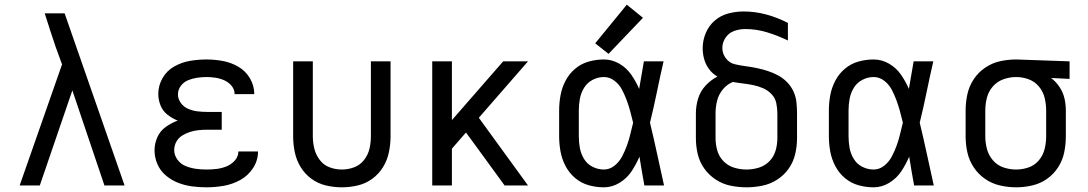

<svg xmlns="http://www.w3.org/2000/svg" viewBox="-20 -792 4648 820"><path d="M64 0H150L289 -406L426 0H512Q448 -184 384 -367.5Q320 -551 256 -735H171Q182 -699 194 -663Q206 -627 218 -591L245 -517Z M862 8Q899 8 936 1.5Q973 -5 1006.5 -23.5Q1040 -42 1061 -74.5Q1082 -107 1082 -145H998Q998 -123 982.5 -106Q967 -89 946.5 -81Q926 -73 905 -70.5Q884 -68 862 -68Q839 -68 817 -71Q795 -74 773.5 -82.5Q752 -91 738 -110Q724 -129 724 -151Q724 -170 733 -186.5Q742 -203 758 -213Q774 -223 791.5 -228.5Q809 -234 827.5 -236Q846 -238 864 -238H927V-314H864Q844 -314 823.5 -316.5Q803 -319 784 -327Q765 -335 752.5 -352Q740 -369 740 -389Q740 -389 740 -389Q740 -389 740 -389Q740 -409 752.5 -425.5Q765 -442 783.5 -449.5Q802 -457 822 -460Q842 -463 862 -463Q881 -463 900.5 -460Q920 -457 938 -449Q956 -441 969 -425.5Q982 -410 982 -390H1066Q1066 -426 1047.5 -457.5Q1029 -489 998 -507Q967 -525 932 -531.5Q897 -538 862 -538Q826 -538 791 -532Q756 -526 724 -508Q692 -490 674 -458Q656 -426 656 -391Q656 -366 665.5 -342Q675 -318 695.5 -302Q716 -286 739 -277Q712 -267 688 -250Q664 -233 652 -206Q640 -179 640 -150Q640 -119 652.5 -90.5Q665 -62 689 -42Q713 -22 741.5 -11Q770 0 800.5 4Q831 8 862 8Z M1440 8Q1474 8 1508 0Q1542 -8 1570 -28.5Q1598 -49 1616 -78.5Q1634 -108 1641 -142Q1648 -176 1648 -210V-530H1564V-210Q1564 -183 1558 -157Q1552 -131 1535 -109Q1518 -87 1492.5 -77.5Q1467 -68 1440 -68Q1413 -68 1387.5 -77.5Q1362 -87 1345.5 -109Q1329 -131 1322.5 -157Q1316 -183 1316 -210V-530H1232V-210Q1232 -176 1239 -142Q1246 -108 1264 -78.5Q1282 -49 1310 -28.5Q1338 -8 1372 0Q1406 8 1440 8Z M1826 0H1910V-157L1970 -226L2001 -184L2135 0H2235L2025 -289L2235 -530H2129L1910 -279V-530H1826Z M2579 -562 2726 -716 2657 -772 2522 -607ZM2559 8Q2594 8 2625.5 -11Q2657 -30 2677 -60Q2697 -90 2711 -123Q2721 -60 2732 0H2816Q2801 -67 2786.5 -134.5Q2772 -202 2756 -268Q2772 -333 2785.5 -399Q2799 -465 2814 -530H2730Q2720 -472 2710 -414V-412Q2696 -444 2676 -473Q2656 -502 2625 -520Q2594 -538 2559 -538Q2526 -538 2494 -529Q2462 -520 2436.5 -498.5Q2411 -477 2395.5 -447.5Q2380 -418 2374 -385.5Q2368 -353 2368 -320V-210Q2368 -177 2374 -144.5Q2380 -112 2395.5 -82.5Q2411 -53 2436.5 -31.5Q2462 -10 2494 -1Q2526 8 2559 8ZM2559 -68Q2534 -68 2511 -79.5Q2488 -91 2474.5 -113Q2461 -135 2456.5 -160Q2452 -185 2452 -210V-320Q2452 -345 2456.5 -370Q2461 -395 2474.5 -417Q2488 -439 2511 -451Q2534 -463 2559 -463Q2584 -463 2604.5 -447Q2625 -431 2636.5 -409Q2648 -387 2656.5 -364Q2665 -341 2671.5 -317Q2678 -293 2684 -268Q2678 -244 2672 -219Q2666 -194 2657.5 -170.5Q2649 -147 2637 -124Q2625 -101 2604.5 -84.5Q2584 -68 2559 -68Z M3168 8Q3202 8 3236 1Q3270 -6 3299.5 -25Q3329 -44 3348.5 -72Q3368 -100 3376 -133.5Q3384 -167 3384 -202V-307Q3384 -331 3381.5 -355Q3379 -379 3369 -401Q3359 -423 3342 -440.5Q3325 -458 3304 -469.5Q3283 -481 3260 -488.5Q3237 -496 3213.5 -501Q3190 -506 3166.5 -509Q3143 -512 3119 -517.5Q3095 -523 3080 -543Q3065 -563 3065 -587Q3065 -611 3079 -631.5Q3093 -652 3116 -660Q3139 -668 3163 -668Q3210 -668 3256 -654Q3302 -640 3345 -619V-694Q3301 -717 3253 -730Q3205 -743 3156 -743Q3123 -743 3090.5 -734.5Q3058 -726 3032.5 -704Q3007 -682 2994 -650.5Q2981 -619 2981 -586Q2981 -562 2987.5 -539Q2994 -516 3008.5 -496.5Q3023 -477 3044 -465Q3015 -450 2993 -426Q2971 -402 2961.5 -371Q2952 -340 2952 -307V-202Q2952 -167 2960 -133.5Q2968 -100 2988 -72Q3008 -44 3037 -25Q3066 -6 3100 1Q3134 8 3168 8ZM3168 -68Q3141 -68 3115 -76Q3089 -84 3070 -103.5Q3051 -123 3043.5 -149Q3036 -175 3036 -202V-307Q3036 -335 3042.5 -361.5Q3049 -388 3067 -410Q3085 -432 3110 -442Q3132 -438 3153.5 -435.5Q3175 -433 3197 -428.5Q3219 -424 3239.5 -415Q3260 -406 3275.5 -389.5Q3291 -373 3295.5 -351Q3300 -329 3300 -307V-202Q3300 -175 3292.5 -149Q3285 -123 3266 -103.5Q3247 -84 3221 -76Q3195 -68 3168 -68Z M3711 8Q3746 8 3777.5 -11Q3809 -30 3829 -60Q3849 -90 3863 -123Q3873 -60 3884 0H3968Q3953 -67 3938.5 -134.5Q3924 -202 3908 -268Q3924 -333 3937.5 -399Q3951 -465 3966 -530H3882Q3872 -472 3862 -414V-412Q3848 -444 3828 -473Q3808 -502 3777 -520Q3746 -538 3711 -538Q3678 -538 3646 -529Q3614 -520 3588.5 -498.5Q3563 -477 3547.5 -447.5Q3532 -418 3526 -385.5Q3520 -353 3520 -320V-210Q3520 -177 3526 -144.5Q3532 -112 3547.5 -82.5Q3563 -53 3588.5 -31.5Q3614 -10 3646 -1Q3678 8 3711 8ZM3711 -68Q3686 -68 3663 -79.5Q3640 -91 3626.5 -113Q3613 -135 3608.5 -160Q3604 -185 3604 -210V-320Q3604 -345 3608.5 -370Q3613 -395 3626.5 -417Q3640 -439 3663 -451Q3686 -463 3711 -463Q3736 -463 3756.5 -447Q3777 -431 3788.5 -409Q3800 -387 3808.5 -364Q3817 -341 3823.5 -317Q3830 -293 3836 -268Q3830 -244 3824 -219Q3818 -194 3809.5 -170.5Q3801 -147 3789 -124Q3777 -101 3756.5 -84.5Q3736 -68 3711 -68Z M4320 8Q4354 8 4388.5 0Q4423 -8 4451.5 -28Q4480 -48 4499 -77.5Q4518 -107 4525 -141Q4532 -175 4532 -210V-320Q4532 -347 4526 -372.5Q4520 -398 4505 -420.5Q4490 -443 4469 -459L4548 -455V-530L4321 -538H4320Q4285 -538 4251 -530.5Q4217 -523 4187.5 -503Q4158 -483 4138.5 -453.5Q4119 -424 4111.5 -389.5Q4104 -355 4104 -320V-210Q4104 -175 4111.5 -141Q4119 -107 4138.5 -77.5Q4158 -48 4187 -28Q4216 -8 4250.5 0Q4285 8 4320 8ZM4320 -68Q4292 -68 4265.5 -77Q4239 -86 4220.5 -107.5Q4202 -129 4195 -156Q4188 -183 4188 -210V-320Q4188 -348 4195 -375Q4202 -402 4220.5 -423Q4239 -444 4265.5 -453.5Q4292 -463 4320 -463Q4347 -463 4373 -453.5Q4399 -444 4417 -422.5Q4435 -401 4441.5 -374Q4448 -347 4448 -320V-210Q4448 -183 4441.5 -156Q4435 -129 4417 -107.5Q4399 -86 4373 -77Q4347 -68 4320 -68Z"/></svg>

Font: Iosevka SS01 Extended
Style: Regular
Weight: 400
Width: 7
Monospace: yes
Designer: Belleve Invis
Foundry: Belleve Invis
Version: Version 3.4.7; ttfautohint (v1.8.3)